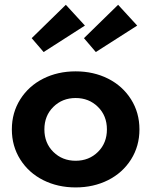

<svg xmlns="http://www.w3.org/2000/svg" viewBox="-20 -784 645 818"><path d="M66.4 -104.5Q30.5 -161.4 30.5 -232.7Q30.5 -304.1 66.4 -360.9Q102.3 -417.7 164.1 -448.9Q225.9 -480 302.3 -480Q378.6 -480 440.5 -448.9Q502.3 -417.7 538.2 -360.9Q574.1 -304.1 574.1 -232.7Q574.1 -161.4 538.2 -104.5Q502.3 -47.7 440.5 -16.6Q378.6 14.5 302.3 14.5Q225.9 14.5 164.1 -16.6Q102.3 -47.7 66.4 -104.5ZM207.3 -328.6Q169.1 -290.9 169.1 -232.7Q169.1 -174.5 207.3 -136.8Q245.5 -99.1 302.3 -99.1Q359.1 -99.1 397.3 -136.8Q435.5 -174.5 435.5 -232.7Q435.5 -290.9 397.3 -328.6Q359.1 -366.4 302.3 -366.4Q245.5 -366.4 207.3 -328.6ZM115 -621.4 260.5 -763.6 341.8 -675 165.9 -562.3ZM337.7 -621.4 483.2 -763.6 564.5 -675 388.2 -562.3Z"/></svg>

Font: Spartan MB
Style: Bold
Weight: 700
Designer: Matt Bailey, Mirko Velimirovic
Foundry: Matt Bailey
Version: Version 1.005